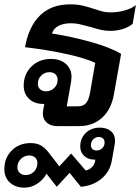

<svg xmlns="http://www.w3.org/2000/svg" viewBox="-57 -580 645 883"><path d="M182 -426Q276 -411 364.5 -386Q453 -361 500 -332L467 -147Q455 -77 412.5 -38.5Q370 0 306 0H207Q176 0 158 -16Q140 -32 140 -59Q140 -64 142 -76L147 -102H142Q101 -102 76.5 -125.5Q52 -149 52 -186Q52 -239 87.5 -274Q123 -309 178 -309Q220 -309 246 -286Q272 -263 272 -226Q272 -220 270 -204L250 -91H301Q326 -91 338.5 -105.5Q351 -120 357 -153L381 -291Q337 -312 251.5 -331Q166 -350 58 -363Q75 -458 127 -509Q179 -560 266 -560Q297 -560 321.5 -554.5Q346 -549 376 -539Q403 -530 418 -526.5Q433 -523 451 -523Q485 -523 517 -532Q549 -541 568 -557L553 -470Q533 -454 506 -446Q479 -438 451 -438Q428 -438 408 -442.5Q388 -447 359 -456Q326 -465 308 -469Q290 -473 269 -473Q235 -473 212 -461Q189 -449 182 -426ZM208 -213Q208 -229 198 -238.5Q188 -248 170 -248Q148 -248 132.5 -232.5Q117 -217 117 -194Q117 -179 127.5 -169.5Q138 -160 154 -160Q177 -160 192.5 -175.5Q208 -191 208 -213ZM472 67Q472 76 471 81L457 160Q448 210 409.5 242Q371 274 315 279L263 215L204 279L157 219Q141 248 113.5 265.5Q86 283 55 283Q14 283 -11.5 259.5Q-37 236 -37 198Q-37 146 -3 112Q31 78 84 78Q110 78 128.5 87.5Q147 97 164 118L216 185L270 126L337 204Q353 201 365 189.5Q377 178 380 163L381 154H377Q348 154 330 137Q312 120 312 94Q312 56 337.5 31.5Q363 7 402 7Q434 7 453 23Q472 39 472 67ZM424 75Q424 64 417 57Q410 50 397 50Q382 50 371.5 61Q361 72 361 88Q361 99 368 105.5Q375 112 387 112Q403 112 413.5 101.5Q424 91 424 75ZM115 170Q115 154 104.5 144.5Q94 135 77 135Q55 135 39 151Q23 167 23 189Q23 205 33.5 215Q44 225 61 225Q84 225 99.5 209Q115 193 115 170Z"/></svg>

Font: Bai Jamjuree SemiBold
Style: Italic
Weight: 600
Italic angle: -10°
Version: Version 1.000; ttfautohint (v1.6)